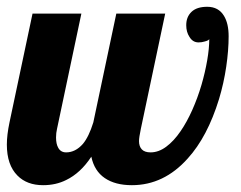

<svg xmlns="http://www.w3.org/2000/svg" viewBox="-28 -540 709 566"><path d="M23.4 -22.5Q-7.8 -53.7 -7.8 -113.8Q-7.8 -142.1 0 -179.2L67.9 -500H211.9L140.1 -160.2Q137.2 -147.9 137.2 -134.8Q137.2 -115.7 143.6 -104.5Q150.9 -90.8 167 -90.8Q194.3 -90.8 216.3 -115.7Q233.9 -136.7 247.1 -179.2L314.9 -500H459L387.2 -160.2Q381.8 -134.8 381.8 -124Q381.8 -108.4 390.1 -99.6Q398.4 -90.8 416 -90.8Q439.5 -90.8 461.9 -107.4Q484.4 -124 504.4 -153.3Q522.9 -180.2 538.8 -215.8Q554.7 -251.5 565.9 -289.6Q576.7 -326.7 582.8 -362.1Q588.9 -397.5 588.9 -424.8Q586.9 -420.4 574.7 -417.5Q566.9 -415 557.1 -415Q540 -415 530.3 -431.6Q521 -445.8 521 -465.8Q521 -490.2 536.6 -505.1Q552.2 -520 583 -520Q616.2 -520 632.3 -493.2Q646 -470.7 646 -433.1Q646 -391.6 638.9 -343.3Q631.8 -294.9 617.7 -248Q583.5 -136.7 525.4 -72.8Q455.1 5.9 360.8 5.9Q311.5 5.9 280.8 -15.1Q250 -36.1 241.2 -78.1Q209.5 -29.8 167 -9.3Q136.7 5.9 99.1 5.9Q51.3 5.9 23.4 -22.5Z"/></svg>

Font: Pattaya
Style: Regular
Weight: 400
Designer: Pablo Impallari / Thai characters Designed by Thanarat Vachiruckul and Suppakit Chalermlarp
Foundry: Pablo Impallari
Version: Version 2.001